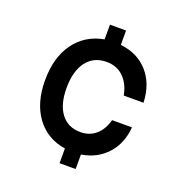

<svg xmlns="http://www.w3.org/2000/svg" viewBox="-141 -823 983 1042"><g transform="rotate(20 350.0 -302.0)"><path d="M317 98V13Q211 -3 150 -85.5Q89 -168 89 -299Q89 -431 150 -514.5Q211 -598 317 -617V-702H410V-619Q510 -608 569.5 -540.5Q629 -473 633 -366H519Q506 -432 467.5 -469Q429 -506 370 -506Q296 -506 254.5 -451.5Q213 -397 213 -299Q213 -204 253 -151.5Q293 -99 365 -99Q417 -99 453.5 -130.5Q490 -162 505 -219H620Q612 -123 555.5 -61.5Q499 0 410 14V98Z"/></g></svg>

Font: Martian Mono Medium
Style: Regular
Weight: 500
Monospace: yes
Designer: Roman Shamin
Foundry: Evil Martians
Version: Version 1.000; ttfautohint (v1.8.4.7-5d5b)